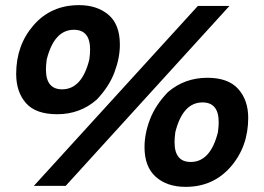

<svg xmlns="http://www.w3.org/2000/svg" viewBox="-20 -724 1030 748"><path d="M203 -279Q119 -279 81 -322.5Q43 -366 43 -436Q43 -548 111 -626Q179 -704 288 -704Q358 -704 402.5 -666.5Q447 -629 447 -550Q447 -498.5 426 -442.5Q405 -386.5 357 -336Q292 -279 203 -279ZM236 0H112L751 -701H874ZM222 -376Q299 -376 328 -492Q331 -514 331 -531Q331 -608 268 -608Q191 -608 162 -492Q159 -470 159 -453Q159 -376 222 -376ZM703 4Q631 4 587 -35Q543 -74 543 -151Q543 -203 564.2 -258.8Q585.5 -314.5 634 -365Q699 -421 788 -421Q869 -421 908 -377.5Q947 -334 947 -265Q947 -153 879 -74.5Q811 4 703 4ZM723 -93Q800 -93 829 -209Q832 -232 832 -248Q832 -325 769 -325Q692 -325 663 -209Q660 -186 660 -170Q660 -93 723 -93Z"/></svg>

Font: Argentum Novus
Style: Bold Italic
Weight: 700
Designer: Julieta Ulanovsky (font) & Cristiano Sobral (main changes)
Foundry: Julieta Ulanovsky (font) & Cristiano Sobral (main changes)
Version: Version 3.00;November 27, 2020;FontCreator 13.0.0.2655 64-bi